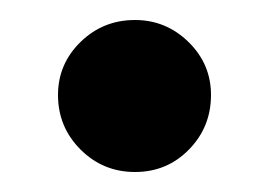

<svg xmlns="http://www.w3.org/2000/svg" viewBox="-20 -447 269 192"><path d="M38 -352Q38 -383 60.5 -405Q83 -427 115 -427Q146 -427 168.5 -405Q191 -383 191 -352Q191 -320 169 -297.5Q147 -275 115 -275Q83 -275 60.5 -297.5Q38 -320 38 -352Z"/></svg>

Font: Lineal Medium
Style: Regular
Weight: 600
Designer: Created by Frank Adebiaye with contributions from Anton Moglia & Ariel Martín Pérez
Created by Frank ADEBIAYE with FontF
Foundry: Velvetyne Type Foundry
Version: Version 2.000